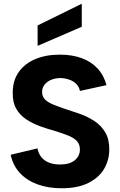

<svg xmlns="http://www.w3.org/2000/svg" viewBox="-20 -999 641 1026"><path d="M417 -979V-856L181 -754V-863ZM180 -206Q186 -177 202 -158Q218 -139 243 -129.5Q268 -120 300 -120Q353 -120 380 -143Q407 -166 407 -200Q407 -228 390.5 -245.5Q374 -263 343.5 -275Q313 -287 274 -299Q234 -310 194 -324.5Q154 -339 120.5 -361Q87 -383 67 -417.5Q47 -452 48 -504Q48 -569 80.5 -614.5Q113 -660 169.5 -683.5Q226 -707 300 -707Q365 -707 416 -688.5Q467 -670 501 -633.5Q535 -597 549 -544L407 -513Q403 -535 387.5 -550.5Q372 -566 350 -573.5Q328 -581 305 -582Q277 -582 254.5 -573Q232 -564 218.5 -547Q205 -530 205 -508Q205 -483 220.5 -467.5Q236 -452 263 -441Q290 -430 322 -419Q363 -406 405.5 -391Q448 -376 484 -352.5Q520 -329 542 -292.5Q564 -256 564 -202Q564 -143 536 -96Q508 -49 451.5 -21Q395 7 309 7Q237 7 180 -14Q123 -35 86 -75Q49 -115 37 -172Z"/></svg>

Font: Albert Sans ExtraBold
Style: Regular
Weight: 800
Designer: Andreas Rasmussen
Foundry: a.Foundry
Version: Version 1.025